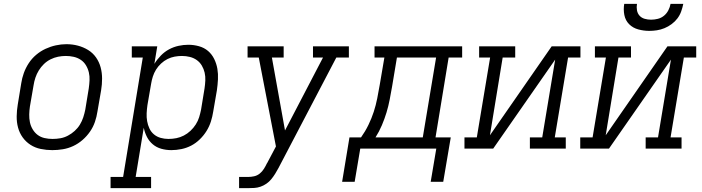

<svg xmlns="http://www.w3.org/2000/svg" viewBox="-20 -770 3640 995"><path d="M251 8Q221 8 191.5 2Q162 -4 138 -19.5Q114 -35 97.5 -58Q81 -81 73.5 -109Q66 -137 66.5 -167.5Q67 -198 72 -228L90 -338Q94 -365 103.5 -391.5Q113 -418 129 -442.5Q145 -467 167.5 -486Q190 -505 216 -517Q242 -529 269.5 -535Q297 -541 324 -541Q355 -541 383.5 -533.5Q412 -526 436.5 -511Q461 -496 477.5 -472.5Q494 -449 501.5 -421Q509 -393 509 -362.5Q509 -332 504 -302L485 -192Q481 -165 472 -138.5Q463 -112 446.5 -88Q430 -64 407.5 -44.5Q385 -25 359 -13Q333 -1 305.5 3.5Q278 8 251 8ZM252 -50Q273 -50 293 -53.5Q313 -57 332 -67Q351 -77 367 -91.5Q383 -106 394 -124Q405 -142 411.5 -162Q418 -182 422 -202L440 -312Q443 -333 444 -354Q445 -375 440.5 -394.5Q436 -414 425.5 -431.5Q415 -449 398.5 -460Q382 -471 362 -475.5Q342 -480 321 -480Q301 -480 281 -476Q261 -472 242 -462.5Q223 -453 207.5 -438Q192 -423 181 -405Q170 -387 163.5 -367.5Q157 -348 154 -328L135 -218Q132 -198 131.5 -177Q131 -156 135 -136.5Q139 -117 149.5 -99.5Q160 -82 175.5 -70.5Q191 -59 211 -54.5Q231 -50 252 -50Z M553 205V147H618L720 -472H663V-530H795L780 -439Q794 -462 813.5 -482Q833 -502 856.5 -514.5Q880 -527 905.5 -532.5Q931 -538 956 -538Q984 -538 1011 -530.5Q1038 -523 1058 -506Q1078 -489 1090 -464.5Q1102 -440 1106.5 -413.5Q1111 -387 1109.5 -358.5Q1108 -330 1104 -302L1085 -192Q1081 -166 1073 -140.5Q1065 -115 1050.5 -91.5Q1036 -68 1015.5 -48Q995 -28 971 -15.5Q947 -3 920.5 2.5Q894 8 868 8Q841 8 816 1Q791 -6 772 -22Q753 -38 741.5 -60.5Q730 -83 725 -108L683 147H763V205ZM853 -50Q874 -50 894 -54Q914 -58 932.5 -67.5Q951 -77 967 -92Q983 -107 994.5 -125Q1006 -143 1012 -162.5Q1018 -182 1022 -202L1040 -312Q1043 -332 1044 -353Q1045 -374 1040.5 -393.5Q1036 -413 1026 -430Q1016 -447 1000 -458.5Q984 -470 964 -475Q944 -480 923 -480Q904 -480 885 -476.5Q866 -473 848 -464Q830 -455 814.5 -440.5Q799 -426 788.5 -409Q778 -392 772 -373Q766 -354 763 -335L744 -225Q741 -204 740 -183Q739 -162 742.5 -142Q746 -122 754.5 -104Q763 -86 778 -73.5Q793 -61 812.5 -55.5Q832 -50 853 -50Z M1219 205V147H1266Q1281 147 1297 143.5Q1313 140 1326 129.5Q1339 119 1348 104.5Q1357 90 1364 75H1365V74Q1365 74 1365 74Q1365 74 1365 74L1410 -11L1321 -472H1263V-530H1450V-472H1389L1457 -94L1654 -472H1602V-530H1788V-472H1723L1423 101Q1415 116 1406 130.5Q1397 145 1386 158.5Q1375 172 1360.5 182Q1346 192 1330 197.5Q1314 203 1298 204Q1282 205 1266 205Z M1753 172 1791 -58H1851Q1873 -89 1889.5 -123Q1906 -157 1917 -191Q1928 -225 1935 -260.5Q1942 -296 1948 -331L1972 -472H1921V-530H2375V-472H2305L2237 -58H2316L2277 172H2212L2241 0H1847L1818 172ZM1926 -58H2171L2240 -472H2037L2012 -322Q2006 -288 1999.5 -254Q1993 -220 1983 -187Q1973 -154 1959 -121Q1945 -88 1926 -58Z M2387 0V-58H2451L2520 -472H2463V-530H2650V-472H2585L2519 -69L2839 -530H2988V-472H2924L2855 -58H2912V0H2726V-58H2790L2857 -461L2536 0Z M2987 0V-58H3051L3120 -472H3063V-530H3250V-472H3185L3119 -69L3439 -530H3588V-472H3524L3455 -58H3512V0H3326V-58H3390L3457 -461L3136 0ZM3345 -610Q3316 -610 3288 -617.5Q3260 -625 3240.5 -644.5Q3221 -664 3215.5 -692.5Q3210 -721 3215 -750H3281Q3278 -733 3281 -716.5Q3284 -700 3294.5 -688.5Q3305 -677 3321 -672.5Q3337 -668 3354 -668Q3372 -668 3389.5 -672.5Q3407 -677 3421 -688.5Q3435 -700 3443.5 -716.5Q3452 -733 3455 -750H3521Q3517 -730 3510 -710.5Q3503 -691 3490.5 -674.5Q3478 -658 3460.5 -645Q3443 -632 3423.5 -624Q3404 -616 3384 -613Q3364 -610 3345 -610Z"/></svg>

Font: Iosevka Slab LtExObl
Style: Regular
Weight: 300
Width: 7
Italic angle: -9°
Monospace: yes
Designer: Belleve Invis
Foundry: Belleve Invis
Version: Version 11.1.0; ttfautohint (v1.8.3)